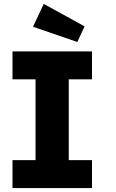

<svg xmlns="http://www.w3.org/2000/svg" viewBox="-20 -963 595 983"><path d="M44 0V-143H162V-557H44V-700H451V-557H332V-143H451V0ZM376 -748 149 -826 204 -943 413 -828Z"/></svg>

Font: Our Lexend
Style: Bold
Weight: 700
Designer: Bonnie Shaver-Troup, Thomas Jockin
Foundry: Lexend
Version: Version 1.007